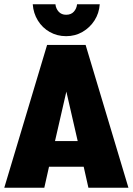

<svg xmlns="http://www.w3.org/2000/svg" viewBox="-20 -877 620 897"><path d="M0 0 200 -667H380L580 0H393L371 -98H209L187 0ZM237 -218H343L290 -449ZM239 -857Q241 -837 254 -822.5Q267 -808 289 -808Q312 -808 325 -822.5Q338 -837 340 -857H446Q443 -815 421.5 -781.5Q400 -748 365.5 -728Q331 -708 289 -708Q247 -708 212.5 -727.5Q178 -747 157 -781Q136 -815 133 -857Z"/></svg>

Font: Epunda Sans Black
Style: Regular
Weight: 900
Designer: Simon Atzbach
Foundry: typofactur
Version: Version 2.204; ttfautohint (v1.8.4.7-5d5b)